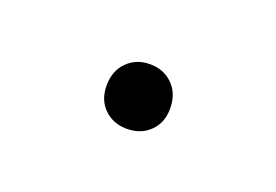

<svg xmlns="http://www.w3.org/2000/svg" viewBox="-31 -115 253 176"><g transform="rotate(20 96.0 -26.5)"><path d="M96 5Q82.5 5 73.8 -3.5Q65 -12 65 -26Q65 -40.5 73.8 -49.2Q82.5 -58 96 -58Q109.5 -58 118.2 -49.2Q127 -40.5 127 -26Q127 -12 118.2 -3.5Q109.5 5 96 5Z"/></g></svg>

Font: Encode Sans Semi Condensed Thin
Style: Regular
Weight: 100
Width: 4
Designer: Multiple Designers
Foundry: Impallari Type
Version: Version 3.000; ttfautohint (v1.8.3) -l 8 -r 50 -G 200 -x 14 